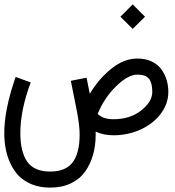

<svg xmlns="http://www.w3.org/2000/svg" viewBox="-249 -605 800 876"><path d="M300.3 -528.8 356.4 -585 412.6 -528.8 356.4 -473.1ZM196.8 -85.4Q221.2 -61 268.6 -61Q344.7 -61 395.3 -101.1Q445.8 -141.1 445.8 -185.5Q445.8 -226.6 430.7 -245.6Q415.5 -264.6 377.9 -264.6Q335 -264.6 280.3 -210.9Q225.6 -157.2 196.8 -85.4ZM74.2 -236.3 146 -250.5 160.6 -177.2Q202.6 -246.6 259.8 -292.2Q316.9 -337.9 377.9 -337.9Q414.6 -337.9 442.6 -324.7Q470.7 -311.5 486.8 -289.3Q502.9 -267.1 511 -241Q519 -214.8 519 -185.5Q519 -131.8 484.4 -85.9Q449.7 -40 392.1 -13.9Q334.5 12.2 268.6 12.2Q223.6 12.2 187.5 -4.4V9.3Q187.5 59.1 175.5 101.3Q163.6 143.6 139.4 177.7Q115.2 211.9 74.5 231.4Q33.7 251 -20 251Q-65.9 251 -102.3 236.6Q-138.7 222.2 -162.1 198.5Q-185.5 174.8 -200.9 142.1Q-216.3 109.4 -222.9 74.7Q-229.5 40 -229.5 2Q-229.5 -105 -177.7 -253.9L-108.9 -229Q-156.2 -102.5 -156.2 2Q-156.2 87.4 -124.8 132.6Q-93.3 177.7 -20 177.7Q50.8 177.7 82.5 135.5Q114.3 93.3 114.3 9.3Q114.3 -30.8 102.5 -94.2Z"/></svg>

Font: AzarMehrMonospaced
Style: SansBold
Weight: 1
Designer: Amin Abedi
Version: Version 1.00